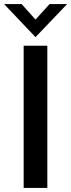

<svg xmlns="http://www.w3.org/2000/svg" viewBox="-45 -921 349 941"><path d="M71 -697H187V0H71ZM-25 -901H61L129 -825L198 -901H284L129 -739Z"/></svg>

Font: Hanken Grotesk SemiBold
Style: Regular
Weight: 600
Designer: Alfredo Marco Pradil
Foundry: Hanken Design Co.
Version: Version 3.014